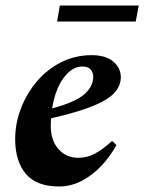

<svg xmlns="http://www.w3.org/2000/svg" viewBox="-20 -666 523 696"><path d="M194 10Q112 10 73.5 -36Q35 -82 35 -162Q35 -218 55.5 -272Q76 -326 113 -370Q150 -414 201 -440Q252 -466 312 -466Q364 -466 391 -442.5Q418 -419 418 -386Q418 -357 396.5 -331.5Q375 -306 320 -283Q265 -260 165 -237Q164 -224 164 -210Q164 -157 192 -125.5Q220 -94 264 -94Q295 -94 323 -108.5Q351 -123 385 -154H388L402 -140Q380 -100 348.5 -66Q317 -32 277.5 -11Q238 10 194 10ZM279 -425Q241 -425 210.5 -383.5Q180 -342 169 -273Q254 -296 286 -324.5Q318 -353 318 -388Q318 -402 309 -413.5Q300 -425 279 -425ZM187 -588 197 -646H483L472 -588Z"/></svg>

Font: Spectral
Style: Bold Italic
Weight: 700
Italic angle: -10°
Designer: Jean-Baptiste Levee
Foundry: Production Type
Version: Version 2.001